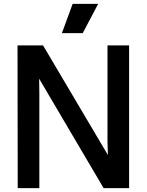

<svg xmlns="http://www.w3.org/2000/svg" viewBox="-20 -966 753 986"><path d="M70 -733H201L534 -170L532 -241V-733H643V0H512L181 -562L182 -492V0H71ZM353 -946H484L405 -796H298Z"/></svg>

Font: Kreadon Light
Style: Bold
Weight: 600
Designer: Reiya WATANABE
Foundry: StudioGnu
Version: Version 1.003; ttfautohint (v1.8.4.7-5d5b);gftools[0.9.32]